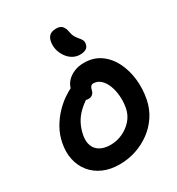

<svg xmlns="http://www.w3.org/2000/svg" viewBox="-232 -1153 1206 1307"><g transform="rotate(-30 371.0 -499.0)"><path d="M323.2 10Q251.4 10 195.6 -14.7Q139.8 -39.4 104.1 -83.8Q68.4 -128.2 55.8 -186.9Q43.2 -245.6 56.8 -312.8Q68.4 -372.2 96.6 -421.2Q124.8 -470.2 160.8 -508.1Q196.8 -546 234.3 -571.9Q271.8 -597.8 303.2 -611Q334.6 -624.2 352.6 -624.2Q374.6 -624.2 386.7 -617.8Q398.8 -611.4 407.6 -593.2Q422.2 -564.6 409 -541.5Q395.8 -518.4 368 -502.2Q320 -472.4 287.4 -440.8Q254.8 -409.2 235.5 -372.5Q216.2 -335.8 206.6 -290Q197 -242 209.9 -207.3Q222.8 -172.6 255.4 -154.3Q288 -136 336.2 -136Q384.8 -136 429.9 -156.4Q475 -176.8 507.7 -213.8Q540.4 -250.8 549.8 -300Q558.6 -346.6 555.1 -392.1Q551.6 -437.6 537.2 -475.1Q522.8 -512.6 498.3 -535.3Q473.8 -558 441 -558Q429.4 -558 421.8 -549.4Q414.2 -540.8 410.8 -525.6Q406.8 -504.4 393.8 -493.3Q380.8 -482.2 362 -482.2Q338.6 -482.2 319.5 -495.6Q300.4 -509 291.7 -535.5Q283 -562 290.8 -600.8Q297 -630.2 318.5 -654.9Q340 -679.6 375.3 -695.3Q410.6 -711 456.2 -711Q529.6 -711 583 -673.8Q636.4 -636.6 668.1 -574Q699.8 -511.4 708.5 -435.1Q717.2 -358.8 701.8 -280.4Q688.8 -214.4 653.2 -160.6Q617.6 -106.8 565.9 -68.8Q514.2 -30.8 452.4 -10.4Q390.6 10 323.2 10ZM463.8 -771.8Q434.6 -771.8 409.7 -785.2Q384.8 -798.6 366.9 -821.9Q349 -845.2 339.7 -873.2Q330.4 -901.2 332.2 -930.2Q334.6 -969.8 353.1 -988.8Q371.6 -1007.8 409.2 -1007.8Q439.4 -1007.8 454.8 -991.7Q470.2 -975.6 475.6 -942.6Q479.8 -917 490.2 -900.1Q500.6 -883.2 511.6 -870.8Q522.6 -858.4 529 -846Q535.4 -833.6 531.8 -815.2Q527.2 -791 508.6 -781.4Q490 -771.8 463.8 -771.8Z"/></g></svg>

Font: Shantell Sans Light
Style: Italic
Weight: 300
Italic angle: -11°
Designer: Stephen Nixon, Anya Danilova, Shantell Martin
Foundry: Arrow Type
Version: Version 1.008;[ac192a2d6]